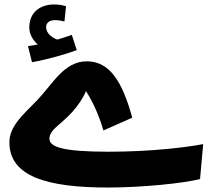

<svg xmlns="http://www.w3.org/2000/svg" viewBox="-20 -817 953 858"><path d="M123 -539C195 -552 272 -574 323 -593L301 -661C281 -654 259 -647 236 -640C214 -648 186 -667 186 -696C186 -715 201 -727 226 -727C241 -727 255 -724 268 -721L275 -789C261 -794 243 -797 221 -797C168 -797 111 -769 111 -694C111 -663 128 -636 149 -618C138 -616 124 -614 105 -611ZM462 21C614 21 802 2 874 -17L888 -173C814 -159 658 -139 465 -139C253 -139 201 -162 201 -197C201 -234 238 -251 289 -302C332 -345 358 -392 364 -410C387 -375 420 -312 442 -234L571 -291C527 -451 471 -543 368 -543C266 -543 216 -442 145 -368C84 -305 22 -254 22 -181C22 -29 189 21 462 21Z"/></svg>

Font: Noto Sans Arabic SemCond Blk
Style: Regular
Weight: 900
Width: 4
Designer: Monotype Design Team, Nadine Chahine, Nizar Qandah and Khaled Hosny
Foundry: Monotype Imaging Inc.
Version: Version 2.012